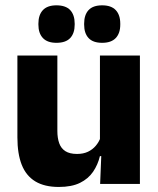

<svg xmlns="http://www.w3.org/2000/svg" viewBox="-20 -704 606 735"><path d="M46.6 -491.4H199.6V-202.7Q199.6 -175.7 206.6 -155.9Q213.6 -136.1 230.1 -125.4Q246.7 -114.7 275 -114.7Q299.1 -114.7 316.9 -123.2Q334.6 -131.7 346.7 -146.1Q358.9 -160.5 365 -177.9L388.7 -106.4H362.5Q354.7 -73.5 336.4 -46.6Q318.1 -19.7 286.3 -4Q254.5 11.7 205.1 11.7Q150.6 11.7 115.3 -9.5Q80.1 -30.8 63.3 -72.9Q46.6 -115 46.6 -178.1ZM362.6 -491.4H515.6V0H363.3L368.3 -122.9L362.6 -137.2ZM196 -540.1Q161.4 -540.1 144.2 -558.4Q127 -576.7 127 -609.7V-613.5Q127 -646.9 144.2 -665.3Q161.4 -683.6 196 -683.6Q231.6 -683.6 248.8 -665.3Q265.9 -646.9 265.9 -613.5V-609.7Q265.9 -576.7 248.8 -558.4Q231.6 -540.1 196 -540.1ZM371.1 -540.1Q336 -540.1 319 -558.4Q302.1 -576.7 302.1 -609.7V-613.5Q302.1 -646.9 319 -665.3Q336 -683.6 371.1 -683.6Q405.8 -683.6 423.1 -665.3Q440.4 -646.9 440.4 -613.5V-609.7Q440.4 -576.7 423.1 -558.4Q405.8 -540.1 371.1 -540.1Z"/></svg>

Font: Anek Kannada Medium
Style: Regular
Weight: 500
Designer: Vaishnavi Murthy, Maithili Shingre (Kannada) & Yesha Goshar (Latin)
Foundry: Ek Type
Version: Version 1.003